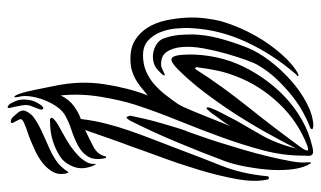

<svg xmlns="http://www.w3.org/2000/svg" viewBox="-184 -322 817 488"><g transform="rotate(90 224.0 -77.5)"><path d="M399 -452Q408 -433 410.5 -405.5Q413 -378 410.5 -349Q408 -320 402.5 -291.5Q397 -263 389 -241Q367 -182 340.5 -118.5Q314 -55 286 0Q285 1 282.5 5Q280 9 278 9Q276 8 274.5 3.5Q273 -1 274 -3Q277 -17 281.5 -37Q286 -57 292 -77.5Q298 -98 304 -118Q310 -138 316 -152Q318 -158 325.5 -179Q333 -200 342 -228.5Q351 -257 360.5 -289.5Q370 -322 377.5 -353.5Q385 -385 389.5 -410.5Q394 -436 392 -451Q392 -460 393 -460Q395 -460 396 -457Q397 -454 399 -452ZM308 -463Q308 -462 307 -460Q306 -458 299 -456Q286 -451 265.5 -440Q245 -429 223.5 -412Q202 -395 181 -373Q160 -351 145 -325Q140 -317 132 -295Q124 -273 116 -245Q108 -217 102.5 -187Q97 -157 99 -132.5Q101 -108 111.5 -93Q122 -78 145 -79Q150 -79 159.5 -84Q169 -89 171 -88Q173 -86 164.5 -77.5Q156 -69 153 -67Q145 -61 133.5 -59Q122 -57 111 -59.5Q100 -62 90.5 -68.5Q81 -75 77 -86Q70 -106 68.5 -124Q67 -142 67 -159Q68 -193 77 -227Q86 -261 101 -299Q112 -326 134 -355Q156 -384 183.5 -408.5Q211 -433 241.5 -449Q272 -465 299 -466Q301 -466 304.5 -465Q308 -464 308 -463ZM351 -451Q288 -427 242 -378Q196 -329 174 -271Q164 -246 159 -222Q154 -198 151 -174Q149 -169 151.5 -166.5Q154 -164 157 -169Q197 -232 251 -299.5Q305 -367 356 -437Q362 -446 362 -451Q362 -454 351 -451ZM436 -348Q443 -317 434.5 -270.5Q426 -224 411 -174.5Q396 -125 379 -79Q362 -33 352 -4Q345 14 333 48Q321 82 310 114Q334 103 353.5 92.5Q373 82 377 62L378 61Q381 61 381 61L382 66Q387 92 377 107.5Q367 123 349 132.5Q331 142 309.5 149Q288 156 271 166Q254 177 241.5 201Q229 225 225 250Q222 268 225 280Q228 292 226 294Q223 295 218 281Q212 264 207.5 240Q203 216 198 193Q184 127 193.5 65.5Q203 4 222 -45Q210 -35 200 -27Q190 -19 180 -13.5Q170 -8 158 -4.5Q146 -1 129 -1Q100 -1 81 -13Q62 -25 49.5 -45Q37 -65 31.5 -90.5Q26 -116 24.5 -141.5Q23 -167 26 -190.5Q29 -214 33 -230Q43 -264 58 -295Q73 -326 91 -351.5Q109 -377 127.5 -396Q146 -415 163 -425Q165 -426 168 -427.5Q171 -429 173 -427Q174 -426 170.5 -423.5Q167 -421 166 -419Q117 -362 86 -295Q55 -228 51 -156Q50 -138 52 -116.5Q54 -95 61.5 -76.5Q69 -58 83 -45.5Q97 -33 120 -33Q142 -33 160 -40.5Q178 -48 193 -61Q208 -74 220.5 -90Q233 -106 244 -122Q247 -127 250.5 -134Q254 -141 260 -155.5Q266 -170 275.5 -193.5Q285 -217 300 -255Q292 -241 283.5 -230Q275 -219 266 -206Q264 -204 259.5 -198.5Q255 -193 253 -195Q251 -197 255 -207.5Q259 -218 265.5 -230.5Q272 -243 278 -254.5Q284 -266 286 -270Q300 -295 322 -332.5Q344 -370 357 -422Q337 -383 314 -342Q291 -301 265.5 -262Q240 -223 212.5 -187Q185 -151 156 -122Q137 -103 129 -105.5Q121 -108 119 -130Q116 -164 122 -202Q128 -240 142 -273Q155 -304 176 -335Q197 -366 224 -392Q251 -418 283.5 -436.5Q316 -455 351 -463Q354 -464 361 -465Q368 -466 371 -464Q376 -461 375.5 -453.5Q375 -446 375 -438Q375 -388 361 -336Q347 -284 327.5 -230.5Q308 -177 285.5 -121.5Q263 -66 245 -11Q234 24 225.5 74.5Q217 125 222 176Q233 154 250 142Q267 130 282 125Q286 91 294 60Q302 29 312.5 -1Q323 -31 335 -62Q347 -93 360 -127Q379 -178 400 -230.5Q421 -283 427 -345Q427 -353 431 -353Q436 -353 436 -348ZM401 94Q412 122 403 144.5Q394 167 377 178Q339 202 296 203Q288 203 284.5 203.5Q281 204 279 200Q278 198 282.5 193.5Q287 189 292 186Q298 182 305.5 178Q313 174 327 166Q338 160 350.5 151.5Q363 143 373.5 133Q384 123 390.5 112Q397 101 396 91Q396 85 397 87Q398 89 399 90.5Q400 92 401 94ZM421 165Q424 184 415 198.5Q406 213 392 223.5Q378 234 363 241Q348 248 338 252Q326 257 315 260.5Q304 264 293 269Q280 274 283 280.5Q286 287 290 295Q292 297 292 300Q292 303 290 303Q283 303 279 299.5Q275 296 271 291Q257 277 261.5 266Q266 255 275 247Q289 236 309 226.5Q329 217 352 207Q369 200 386 189Q403 178 416 158Q418 155 419 158.5Q420 162 421 165ZM257 222Q259 225 257 230.5Q255 236 253 241Q251 247 249 251.5Q247 256 246.5 261.5Q246 267 247.5 275.5Q249 284 252 298Q256 311 252 311Q249 311 245 307Q242 304 236 290Q230 276 234 254Q235 248 238 241.5Q241 235 244.5 229.5Q248 224 251.5 221.5Q255 219 257 222Z"/></g></svg>

Font: Akronim
Style: Regular
Weight: 400
Designer: Grzegorz Klimczewski
Foundry: Fonty.PL
Version: Version 1.002